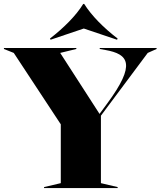

<svg xmlns="http://www.w3.org/2000/svg" viewBox="-45 -956 816 976"><path d="M179 0H553V-5L468 -25V-368L706 -687L751 -707V-712H462V-707L490 -702C610 -681 647 -629 500 -430L461 -377L261 -687L343 -707V-712H-25V-707L25 -687L264 -324V-25L179 -5ZM209 -760 212 -754 381 -811 550 -754 553 -760C481 -815 420 -877 383 -936H378C342 -877 280 -815 209 -760Z"/></svg>

Font: Nyght Serif Dark
Style: Regular
Weight: 800
Designer: Maksym Kobuzan
Version: Version 0.410;Glyphs 3.1.2 (3151)